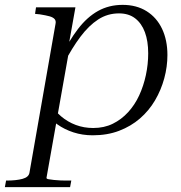

<svg xmlns="http://www.w3.org/2000/svg" viewBox="-79 -546 745 789"><path d="M-59 223 -54 196H-52Q-12 196 13.5 189Q39 182 42 164L149 -447Q152 -460 145.5 -467.5Q139 -475 124.5 -479Q110 -483 85 -487L65 -489L69 -516H231L203 -359L208 -356L112 185Q112 189 120.5 190.5Q129 192 142.5 193.5Q156 195 170 195.5Q184 196 193 196H214L209 223ZM107 -83 127 -122Q145 -91 172 -68Q199 -45 232.5 -32.5Q266 -20 304 -20Q349 -20 384.5 -37.5Q420 -55 447.5 -85Q475 -115 493 -154Q511 -193 520.5 -237.5Q530 -282 530 -327Q530 -377 516.5 -413.5Q503 -450 476.5 -470.5Q450 -491 410 -491Q363 -491 324.5 -466Q286 -441 251.5 -395Q217 -349 183 -284L169 -307Q204 -378 241.5 -427Q279 -476 324 -501Q369 -526 425 -526Q482 -526 523.5 -500Q565 -474 587 -427.5Q609 -381 609 -320Q609 -272 596 -224Q583 -176 558 -133.5Q533 -91 496 -59Q459 -27 410.5 -8.5Q362 10 302 10Q260 10 223 -2Q186 -14 156.5 -35Q127 -56 107 -83Z"/></svg>

Font: Roboto Serif 120pt Expanded Light
Style: Italic
Weight: 300
Width: 7
Italic angle: -10°
Designer: Greg Gazdowicz
Foundry: Commercial Type
Version: Version 1.008